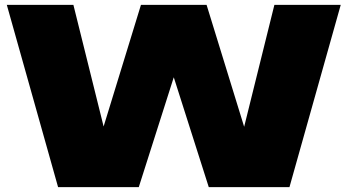

<svg xmlns="http://www.w3.org/2000/svg" viewBox="-20 -770 1430 790"><path d="M1026 -114 951 -113 1109 -750H1382L1171 0H839L645 -609H745L551 0H219L8 -750H282L440 -114L365 -115L560 -750H830Z"/></svg>

Font: Unbounded Black
Style: Regular
Weight: 900
Designer: Luke Prowse, Jean-Baptiste Morizot, Fátima Lázaro, Florian Runge
Foundry: NaN
Version: Version 1.701;gftools[0.9.28.dev5+ged2979d]